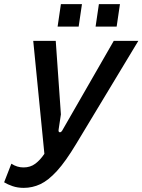

<svg xmlns="http://www.w3.org/2000/svg" viewBox="-74 -898 690 930"><path d="M41 12Q11 12 -13.5 3.5Q-38 -5 -54 -15L-19 -105Q-5 -96 9.5 -91.5Q24 -87 40 -87Q73 -87 97 -105Q121 -123 141 -153L87 -700H196L221 -344L210 -271Q208 -259 214.5 -257.5Q221 -256 227 -265L477 -700H596L295 -201Q244 -116 202 -70Q160 -24 121.5 -6Q83 12 41 12ZM389 -769 405 -878H507L491 -769ZM205 -769 221 -878H323L307 -769Z"/></svg>

Font: Finlandica Medium
Style: Italic
Weight: 500
Italic angle: -8°
Designer: Niklas Ekholm, Juho Hiilivirta, Jaakko Suomalainen
Foundry: Helsinki Type Studio
Version: Version 1.063